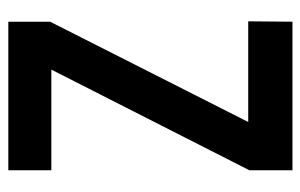

<svg xmlns="http://www.w3.org/2000/svg" viewBox="-154 -586 740 473"><g transform="rotate(-90 216.5 -350.0)"><path d="M33 0V-106L281 -594H33V-700H399V-597L152 -109H400L399 0Z"/></g></svg>

Font: Stick No Bills ExtraLight SemiBold
Style: Regular
Weight: 600
Version: Version 2.000